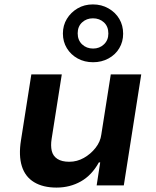

<svg xmlns="http://www.w3.org/2000/svg" viewBox="-20 -840 706 870"><path d="M236 10Q175 10 134.5 -14.5Q94 -39 79 -87Q64 -135 75 -204L122 -503H260L214 -211Q209 -180 214.5 -156.5Q220 -133 240 -120Q260 -107 294 -107Q329 -107 360 -124.5Q391 -142 413 -170Q435 -198 439 -230L482 -503H620L541 0H418L434 -104H428Q396 -46 346.5 -18Q297 10 236 10ZM402 -558Q363 -558 332 -575Q301 -592 283 -621.5Q265 -651 265 -688Q265 -725 283 -754.5Q301 -784 331.5 -802Q362 -820 401 -820Q440 -820 471.5 -802Q503 -784 520.5 -754.5Q538 -725 538 -687Q538 -651 520.5 -621.5Q503 -592 471.5 -575Q440 -558 402 -558ZM402 -620Q431 -620 451 -639Q471 -658 471 -688Q471 -720 451 -738.5Q431 -757 401 -757Q372 -757 352 -738.5Q332 -720 332 -689Q332 -658 352 -639Q372 -620 402 -620Z"/></svg>

Font: Nunito Sans 6pt
Style: Bold Italic
Weight: 700
Italic angle: -9°
Version: Version 3.101;gftools[0.9.27]